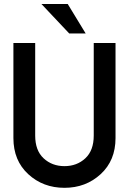

<svg xmlns="http://www.w3.org/2000/svg" viewBox="-20 -924 639 951"><path d="M46.4 -240.2V-710.9H154.3V-252.4Q154.3 -178.7 196 -139.9Q237.8 -101.1 299.3 -101.1Q360.8 -101.1 402.6 -139.9Q444.3 -178.7 444.3 -252.4V-710.9H552.2V-240.2Q552.2 -128.9 478.5 -61.3Q404.8 6.3 299.3 6.3Q193.4 6.3 119.9 -61.3Q46.4 -128.9 46.4 -240.2ZM322.8 -758.3 185.1 -904.3H315.4L404.3 -758.3Z"/></svg>

Font: Alte DIN 1451 Mittelschrift
Style: Regular
Weight: 400
Designer: Peter Wiegel
Foundry: Peter Wiegel
Version: Version 1.002 September 20, 2019